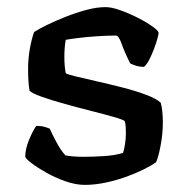

<svg xmlns="http://www.w3.org/2000/svg" viewBox="-20 -520 530 540"><path d="M219 0Q193 0 164.5 -10Q136 -20 111 -34Q86 -48 69.5 -60.5Q53 -73 51 -79Q51 -100 61 -125Q71 -150 82 -166Q96 -166 106 -163Q116 -160 120 -158Q126 -144 138.5 -120.5Q151 -97 164 -83Q174 -81 187.5 -80Q201 -79 215 -79Q242 -79 273 -81Q304 -83 326 -90Q329 -98 331.5 -114Q334 -130 334 -145Q334 -153 333.5 -162.5Q333 -172 331 -179Q328 -183 302 -190.5Q276 -198 238.5 -207.5Q201 -217 163 -227.5Q125 -238 97 -248Q69 -258 63 -265Q61 -277 60 -292Q59 -307 59 -326Q59 -355 64 -383Q69 -411 76 -430Q88 -438 111.5 -449.5Q135 -461 164 -472.5Q193 -484 222.5 -492Q252 -500 277 -500Q294 -500 319 -491Q344 -482 368.5 -469.5Q393 -457 409.5 -445Q426 -433 426 -428Q426 -421 419.5 -400.5Q413 -380 403.5 -359.5Q394 -339 385 -332Q372 -332 361.5 -335.5Q351 -339 346 -342Q330 -374 322 -397Q314 -420 306 -420Q282 -420 252.5 -418Q223 -416 199 -413Q175 -410 165 -408Q163 -399 162 -385.5Q161 -372 161 -361Q161 -347 162 -335Q163 -323 165 -314Q169 -311 193.5 -305Q218 -299 253.5 -291Q289 -283 326 -273.5Q363 -264 392 -253Q421 -242 432 -231Q435 -221 436.5 -206.5Q438 -192 438 -176Q438 -143 431.5 -109.5Q425 -76 419 -64Q407 -55 385 -44Q363 -33 335.5 -23Q308 -13 277.5 -6.5Q247 0 219 0Z"/></svg>

Font: Texturina Medium
Style: Regular
Weight: 500
Designer: Guillermo Torres Carreño
Foundry: Omnibus-Type
Version: Version 1.003